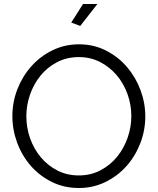

<svg xmlns="http://www.w3.org/2000/svg" viewBox="-20 -937 791 962"><path d="M382 -807 337 -824 396 -917H468ZM375 5Q301 5 239.5 -25.5Q178 -56 134 -106.5Q90 -157 66 -222Q42 -287 42 -355Q42 -426 67.5 -491Q93 -556 138 -606Q183 -656 244 -685.5Q305 -715 376 -715Q450 -715 511.5 -683.5Q573 -652 616.5 -601Q660 -550 684 -485.5Q708 -421 708 -354Q708 -283 682.5 -218Q657 -153 612.5 -103.5Q568 -54 507 -24.5Q446 5 375 5ZM112 -355Q112 -297 131 -243.5Q150 -190 185 -148.5Q220 -107 268 -82.5Q316 -58 375 -58Q435 -58 484 -84Q533 -110 567 -152Q601 -194 619.5 -247Q638 -300 638 -355Q638 -413 618.5 -466.5Q599 -520 564 -561Q529 -602 481 -626.5Q433 -651 375 -651Q315 -651 266 -625.5Q217 -600 183 -558Q149 -516 130.5 -463Q112 -410 112 -355Z"/></svg>

Font: Boldmen
Style: Regular
Weight: 400
Designer: Matt McInerney, Pablo Impallari, Rodrigo Fuenzalida
Foundry: LIVING CONCEPT
Version: Version 1.000